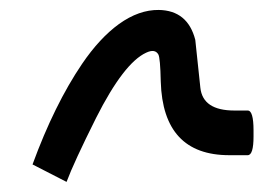

<svg xmlns="http://www.w3.org/2000/svg" viewBox="-20 -312 530 386"><path d="M478 -89.8Q489.7 -89.8 489.7 -49.8V-37.6Q489.7 0 478 0H440.9Q307.6 0 303.2 -147.9Q302.2 -195.8 298.3 -202.6Q291.5 -214.4 273.9 -206.1Q229 -185.5 173.3 -75.2Q128.4 14.6 113.8 53.7L45.4 18.6Q89.4 -101.6 145 -183.6Q180.2 -235.4 219.2 -263.7Q259.3 -292.5 299.3 -292Q357.4 -291 372.6 -231.9Q373 -230.5 382.8 -135.7Q387.7 -89.8 451.2 -89.8Z"/></svg>

Font: Sahel WOL
Style: WOL
Weight: 400
Foundry: Saber Rastikerdar (saber.rastikerdar@gmail.com)
Version: Version 1.0.0-alpha22